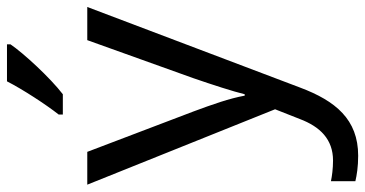

<svg xmlns="http://www.w3.org/2000/svg" viewBox="-268 -538 1046 550"><g transform="rotate(-90 255.0 -263.0)"><path d="M403 -756V-766H297C274 -721 231 -655 202 -618V-606H260C307 -642 378 -719 403 -756ZM1 -536 217 2 189 73C167 131 131 168 70 168C47 168 25 165 11 162V232C28 236 52 240 84 240C188 240 241 175 279 74L510 -536H415L306 -232C287 -177 268 -118 260 -85H256C248 -129 231 -177 211 -231L95 -536Z"/></g></svg>

Font: Noto Sans Hebrew Droid Medium
Style: Regular
Weight: 500
Designer: Monotype Design Team
Foundry: Monotype Imaging Inc.
Version: Version 1.100